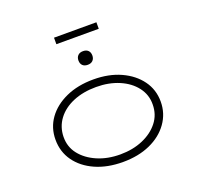

<svg xmlns="http://www.w3.org/2000/svg" viewBox="-146 -1022 1232 1192"><g transform="rotate(-20 469.5 -426.0)"><path d="M470 10Q367 10 288.5 -25Q210 -60 166 -121.5Q122 -183 122 -263Q122 -342 166 -403Q210 -464 288.5 -499.5Q367 -535 470 -535Q572 -535 650 -499.5Q728 -464 772.5 -403Q817 -342 817 -263Q817 -185 772.5 -122.5Q728 -60 650 -25Q572 10 470 10ZM470 -40Q553 -40 619.5 -68.5Q686 -97 725 -147Q764 -197 764 -263Q765 -327 726.5 -377.5Q688 -428 621 -456.5Q554 -485 470 -485Q384 -485 317.5 -457Q251 -429 213.5 -378.5Q176 -328 175 -263Q174 -197 213 -147.5Q252 -98 319 -69Q386 -40 470 -40ZM470 -632Q448 -632 436 -644Q424 -656 424 -677Q424 -697 436 -709.5Q448 -722 470 -722Q492 -722 504 -710Q516 -698 516 -677Q516 -657 504 -644.5Q492 -632 470 -632ZM330 -819V-862H610V-819Z"/></g></svg>

Font: Lexend Zetta ExtraLight
Style: Regular
Weight: 250
Version: Version 1.007